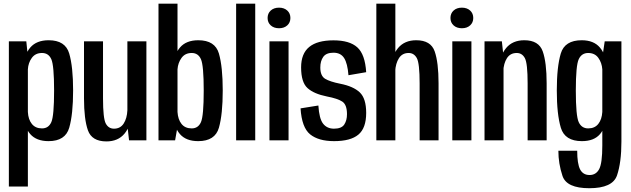

<svg xmlns="http://www.w3.org/2000/svg" viewBox="-20 -760 3420 1040"><path d="M243 4.5Q177.5 4.5 144 -33.5Q110.5 -71.5 109 -140.5L131 -153.5Q133 -113 152.5 -88.8Q172 -64.5 207.5 -64.5Q243 -64.5 258 -98.5Q273 -132.5 273 -269.5Q273 -405.5 258 -439.2Q243 -473 207.5 -473Q171.5 -473 152.2 -446.2Q133 -419.5 131 -384.5L109 -398Q110.5 -463.5 144.2 -502.8Q178 -542 243.5 -542Q334 -542 355 -470Q376 -398 376 -270Q376 -141 355 -68.2Q334 4.5 243 4.5ZM28 -536H122.5L131 -453V250.5H28Z M538 -228Q538 -118.5 553 -90.8Q568 -63 597.5 -63Q632 -63 650 -91Q668 -119 670 -163L691.5 -146Q689.5 -78.5 654.5 -36.2Q619.5 6 556.5 6Q477.5 6 456.2 -54.2Q435 -114.5 435 -227.5V-536H538ZM670 -80V-536H773V0H679Z M1053.5 4.5Q988 4.5 954.8 -33.5Q921.5 -71.5 919.5 -140.5L941.5 -153.5Q944 -113 963.2 -88.8Q982.5 -64.5 1018.5 -64.5Q1053.5 -64.5 1068.5 -98.5Q1083.5 -132.5 1083.5 -269.5Q1083.5 -405.5 1068.5 -439.2Q1053.5 -473 1018.5 -473Q982.5 -473 963.2 -446.2Q944 -419.5 941.5 -384.5L919.5 -398Q921.5 -463.5 955 -502.8Q988.5 -542 1054 -542Q1145 -542 1165.8 -470Q1186.5 -398 1186.5 -270Q1186.5 -141 1165.8 -68.2Q1145 4.5 1053.5 4.5ZM838.5 -740H941.5V-73.5L928.5 0H838.5Z M1362.5 0H1259V-740H1362.5Z M1491.5 -607Q1463.5 -607 1446.5 -622.5Q1429.5 -638 1429.5 -662.5Q1429.5 -687.5 1446.5 -703Q1463.5 -718.5 1491.5 -718.5Q1519 -718.5 1536 -703Q1553 -687.5 1553 -662.5Q1553 -638 1536 -622.5Q1519 -607 1491.5 -607ZM1439.5 -536H1543V0H1439.5Z M1704.5 -188.5Q1709 -117 1730.2 -90Q1751.5 -63 1789 -63Q1830 -63 1844.8 -85.5Q1859.5 -108 1859.5 -141.5Q1859.5 -193 1834 -209.8Q1808.5 -226.5 1750.5 -237.5Q1680.5 -251.5 1645.8 -282.8Q1611 -314 1611 -395Q1611 -469.5 1654.8 -505.5Q1698.5 -541.5 1786.5 -541.5Q1873.5 -541.5 1915.5 -503.5Q1957.5 -465.5 1963.5 -369L1867.5 -352.5Q1862.5 -416.5 1844 -445.5Q1825.5 -474.5 1786.5 -474.5Q1747 -474.5 1731 -452Q1715 -429.5 1715 -394.5Q1715 -349 1741.2 -333.2Q1767.5 -317.5 1822.5 -306.5Q1894 -292.5 1928.8 -259.5Q1963.5 -226.5 1963.5 -148.5Q1963.5 -66 1921.2 -30.8Q1879 4.5 1789.5 4.5Q1705.5 4.5 1660 -32.2Q1614.5 -69 1608 -173Z M2253 -308Q2253 -417.5 2237.8 -445.2Q2222.5 -473 2193.5 -473Q2159 -473 2141 -445Q2123 -417 2120.5 -373L2099 -390Q2101 -457.5 2136.2 -499.8Q2171.5 -542 2234.5 -542Q2313.5 -542 2334.5 -481.8Q2355.5 -421.5 2355.5 -308.5V0H2253ZM2018.5 -740H2121.5V0H2018.5Z M2482 -607Q2454 -607 2437 -622.5Q2420 -638 2420 -662.5Q2420 -687.5 2437 -703Q2454 -718.5 2482 -718.5Q2509.5 -718.5 2526.5 -703Q2543.5 -687.5 2543.5 -662.5Q2543.5 -638 2526.5 -622.5Q2509.5 -607 2482 -607ZM2430 -536H2533.5V0H2430Z M2838 -308Q2838 -417.5 2823 -445.2Q2808 -473 2779 -473Q2744 -473 2726 -445Q2708 -417 2706 -373L2684.5 -390Q2686.5 -457.5 2721.5 -499.8Q2756.5 -542 2820 -542Q2898.5 -542 2919.8 -481.8Q2941 -421.5 2941 -308.5V0H2838ZM2604.5 -536H2698.5L2707.5 -451.5V0H2604.5Z M3172 259.5Q3049 259.5 3026.8 192.8Q3004.5 126 3004.5 56.5H3106.5Q3106.5 127 3122.2 157.5Q3138 188 3173.5 188Q3208.5 188 3225.5 156Q3242.5 124 3242.5 28.5V-448L3255.5 -536H3346V7Q3346 120 3322.2 189.8Q3298.5 259.5 3172 259.5ZM3132 4.5Q3039.5 4.5 3017.8 -68.2Q2996 -141 2996 -270Q2996 -398 3017.5 -470Q3039 -542 3131 -542Q3196 -542 3229.5 -502.5Q3263 -463 3264.5 -398L3242.5 -384.5Q3240 -420 3221 -446.5Q3202 -473 3166 -473Q3130.5 -473 3114.8 -439.2Q3099 -405.5 3099 -269.5Q3099 -132 3114.8 -98.2Q3130.5 -64.5 3166 -64.5Q3201.5 -64.5 3220.8 -88.8Q3240 -113 3242.5 -153.5L3264.5 -140.5Q3262.5 -71.5 3230 -33.5Q3197.5 4.5 3132 4.5Z"/></svg>

Font: Anybody Narrow Medium
Style: Regular
Weight: 500
Width: 3
Designer: Tyler Finck
Foundry: Etcetera Type Company
Version: Version 1.000; ttfautohint (v1.8)